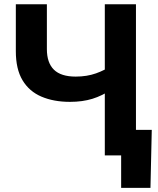

<svg xmlns="http://www.w3.org/2000/svg" viewBox="-20 -748 760 924"><path d="M316.9 -257.8Q238.3 -257.8 179.4 -283Q120.6 -308.1 88.4 -361.8Q56.2 -415.5 56.2 -501.5V-727.5H205.6V-511.7Q205.6 -445.8 239.5 -412.6Q273.4 -379.4 344.2 -379.4Q398.4 -379.4 442.1 -395Q485.8 -410.6 519 -434.1V-318.8Q472.2 -287.1 424.6 -272.5Q377 -257.8 316.9 -257.8ZM484.4 0V-727.5H634.3V0ZM563 156.2V0H521V-123H710.4L704.1 156.2Z"/></svg>

Font: Inter 24pt
Style: Bold
Weight: 700
Designer: Rasmus Andersson
Foundry: rsms
Version: Version 4.001;git-66647c0bb